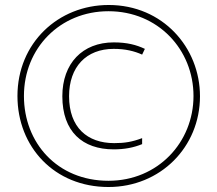

<svg xmlns="http://www.w3.org/2000/svg" viewBox="-20 -742 871 770"><path d="M415 8C623 8 782 -152 782 -356C782 -552 632 -722 416 -722C213 -722 50 -569 50 -357C50 -153 198 8 415 8ZM415 -17C210 -17 76 -169 76 -357C76 -549 221 -697 415 -697C614 -697 756 -543 756 -357C756 -172 614 -17 415 -17ZM436 -143C479 -143 516 -150 550 -164V-188C510 -173 480 -168 438 -168C330 -168 257 -231 257 -356C257 -474 326 -546 436 -546C483 -546 519 -537 550 -523L561 -546C527 -562 490 -572 436 -572C311 -572 230 -488 230 -356C230 -214 311 -143 436 -143Z"/></svg>

Font: Noto Sans Arabic SemCond Thin
Style: Regular
Weight: 100
Width: 4
Designer: Monotype Design Team, Nadine Chahine, Nizar Qandah and Khaled Hosny
Foundry: Monotype Imaging Inc.
Version: Version 2.012